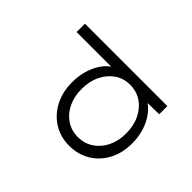

<svg xmlns="http://www.w3.org/2000/svg" viewBox="-163 -975 1219 1219"><g transform="rotate(-45 447.0 -365.0)"><path d="M398 10Q310 10 243.5 -25.5Q177 -61 140 -122.5Q103 -184 103 -263Q103 -342 141.5 -403.5Q180 -465 247.5 -500Q315 -535 402 -535Q455 -535 500.5 -522.5Q546 -510 581 -489Q616 -468 639.5 -439.5Q663 -411 672 -379L647 -386V-740H722V0H649L646 -144L666 -147Q659 -115 634.5 -86.5Q610 -58 574.5 -36.5Q539 -15 493 -2.5Q447 10 398 10ZM413 -62Q483 -62 536.5 -88Q590 -114 620.5 -159Q651 -204 651 -263Q651 -320 621 -364.5Q591 -409 537.5 -435.5Q484 -462 413 -462Q346 -462 293.5 -436.5Q241 -411 211 -366Q181 -321 181 -263Q181 -205 211 -159.5Q241 -114 293.5 -88Q346 -62 413 -62Z"/></g></svg>

Font: Lexend Tera Light
Style: Regular
Weight: 300
Designer: Bonnie Shaver-Troup, Thomas Jockin
Foundry: Lexend
Version: Version 1.007